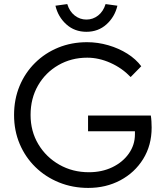

<svg xmlns="http://www.w3.org/2000/svg" viewBox="-20 -912 804 942"><path d="M413 10Q336 10 269.5 -17Q203 -44 153.5 -92.5Q104 -141 76.5 -206Q49 -271 49 -348Q49 -425 76 -490Q103 -555 152 -603.5Q201 -652 266 -678.5Q331 -705 407 -705Q460 -705 511.5 -690Q563 -675 605 -648.5Q647 -622 673 -587L621 -534Q579 -578 522 -603.5Q465 -629 408 -629Q330 -629 266.5 -592.5Q203 -556 166.5 -492.5Q130 -429 130 -348Q130 -268 168 -204.5Q206 -141 271 -104Q336 -67 416 -67Q480 -67 531 -91.5Q582 -116 612 -158.5Q642 -201 642 -253V-268H412V-345H720Q722 -333 723 -316.5Q724 -300 724 -286Q724 -199 682.5 -132Q641 -65 570.5 -27.5Q500 10 413 10ZM404 -756Q346 -756 305.5 -792.5Q265 -829 252 -884L310 -892Q321 -856 346.5 -836Q372 -816 404 -816Q436 -816 461.5 -836Q487 -856 498 -892L556 -884Q543 -829 502.5 -792.5Q462 -756 404 -756Z"/></svg>

Font: Lexend Light
Style: Regular
Weight: 300
Designer: Bonnie Shaver-Troup, Thomas Jockin
Foundry: Lexend
Version: Version 1.007; ttfautohint (v1.8.3)